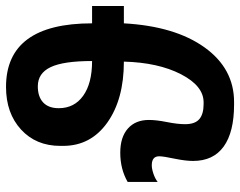

<svg xmlns="http://www.w3.org/2000/svg" viewBox="-98 -670 779 622"><g transform="rotate(-90 291.0 -359.5)"><path d="M582 -450.2V-347.2H525.9Q516.6 -181.6 448 -85.9Q379.4 9.8 271 9.8H263.2Q173.3 9.8 126.7 -23.9Q80.1 -57.6 80.1 -123Q80.1 -146.5 86.9 -180.2Q95.2 -219.2 95.2 -232.9Q95.2 -256.8 65.9 -256.8Q54.7 -256.8 38.8 -251.5Q22.9 -246.1 12.2 -237.8V-335Q53.7 -358.9 106.9 -358.9Q157.2 -358.9 185.1 -334.2Q212.9 -309.6 212.9 -266.1Q212.9 -241.7 206.1 -208Q199.2 -173.3 199.2 -148.9Q199.2 -116.7 215.6 -102.8Q231.9 -88.9 264.2 -88.9H270Q323.2 -88.9 361.1 -162.4Q398.9 -235.8 401.9 -347.2Q279.8 -347.2 204.3 -400.9Q128.9 -454.6 128.9 -543.9V-553.2Q128.9 -631.8 181.9 -680.4Q234.9 -729 319.8 -729Q525.9 -729 525.9 -450.2ZM403.8 -450.2Q403.8 -543 384 -584.5Q364.3 -626 321.8 -626Q288.1 -626 269.5 -608.6Q251 -591.3 251 -558.1Q251 -507.8 291.3 -479Q331.5 -450.2 403.8 -450.2Z"/></g></svg>

Font: Libra Sans Modern
Style: Bold
Weight: 700
Foundry: Stefan Peev, Context Ltd
Version: Version 1.000